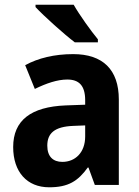

<svg xmlns="http://www.w3.org/2000/svg" viewBox="-20 -786 589 816"><path d="M293 -766H131V-756C165 -719 253 -640 298 -606H396V-619C367 -654 318 -722 293 -766ZM291 -556C211 -556 142 -539 87 -509L128 -408C177 -432 224 -448 266 -448C315 -448 342 -423 342 -360V-341L259 -338C112 -332 36 -275 36 -161C36 -55 95 10 189 10C270 10 311 -16 353 -74H356L383 0H485V-363C485 -491 416 -556 291 -556ZM292 -251 342 -253V-206C342 -138 300 -98 245 -98C206 -98 181 -120 181 -167C181 -219 211 -248 292 -251Z"/></svg>

Font: Noto Sans Thai Looped SemiCondensed
Style: Bold
Weight: 700
Width: 4
Designer: Sasikarn Vongin, Ben Mitchell
Foundry: The Fontpad Ltd
Version: Version 1.001